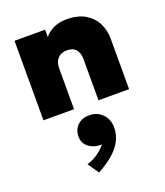

<svg xmlns="http://www.w3.org/2000/svg" viewBox="-168 -648 1017 1180"><g transform="rotate(-20 340.0 -58.0)"><path d="M62.5 0V-520H262.5V-472Q289.5 -504.5 326.8 -519.8Q364 -535 406.5 -535Q481.5 -535 529.2 -506Q577 -477 599.8 -430.5Q622.5 -384 622.5 -331V0H422.5V-268Q422.5 -309.5 403.2 -332.2Q384 -355 343.5 -355Q317.5 -355 299.5 -344Q281.5 -333 272 -313.2Q262.5 -293.5 262.5 -268V0ZM274 418.5 224.5 346.5Q264.5 334.5 297 311.2Q329.5 288 349 262Q317.5 263.5 290.5 252.8Q263.5 242 247 220.8Q230.5 199.5 230.5 170Q230.5 122.5 260 94.8Q289.5 67 336.5 67Q388.5 67 422.2 101.5Q456 136 456 190Q456 233.5 436.5 273Q417 312.5 376.8 348.5Q336.5 384.5 274 418.5Z"/></g></svg>

Font: Geologica Black
Style: Regular
Weight: 900
Designer: Sindre Bremnes, Frode Helland
Foundry: Monokrom Skriftforlag AS
Version: Version 1.010;gftools[0.9.28]